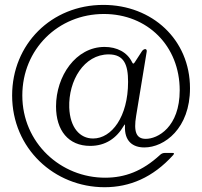

<svg xmlns="http://www.w3.org/2000/svg" viewBox="-20 -690 837 795"><path d="M413 85.2C516.3 85.2 612.6 45.8 697.4 -48.3C702.4 -54.7 701.7 -56.5 693.5 -56.8H662.6C654.5 -56.5 649.1 -54.3 643.1 -49C568.9 19.5 496.8 45.5 416.5 45.8C231.5 46.5 72.4 -98.4 72.4 -294.7C72.4 -486.2 220.9 -632.1 410.2 -632.1C590.9 -632.1 724.1 -499.6 724.1 -316.1C724.1 -163.7 632.8 -114.3 582.7 -115.1C544.4 -115.4 532.7 -144.2 543.7 -210.2L587.4 -475.9C588.4 -482.6 586.6 -485.8 581.3 -486.9C575.3 -485.8 571.4 -483.3 567.5 -477.6L537.6 -431.5C533 -424.7 530.5 -425.1 527 -432.2C507.1 -473.7 464.1 -495.7 413 -495.7C293.7 -495.7 212 -374.6 212 -249.3C212 -149.9 263.1 -85.9 353.3 -85.9C417.3 -85.9 462.7 -117.9 492.9 -169.7C497.2 -176.8 497.5 -176.5 497.5 -168.3C494.7 -105.1 529.8 -79.5 577.8 -79.5C660.9 -79.5 766.7 -158.4 766.7 -324.6C766.7 -526.3 609.7 -669.7 408 -669.7C192.1 -669.7 30.2 -506.4 30.2 -294.7C30.2 -75.3 204.9 85.2 413 85.2ZM266.7 -244.7C263.1 -356.2 327.8 -464.8 430 -464.8C494.3 -464.8 510.3 -421.2 510.3 -351.2C510.3 -206.7 442.5 -116.5 365.4 -116.5C311.1 -116.5 269.9 -160.9 266.7 -244.7Z"/></svg>

Font: Margiela Serif Medium
Style: Regular
Weight: 500
Designer: Andreas Faust, Stefan Endress
Version: Version 1.002;FEAKit 1.0